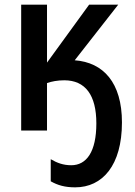

<svg xmlns="http://www.w3.org/2000/svg" viewBox="-20 -561 578 825"><path d="M504 -35C504 -206 424 -293 301 -302L488 -541H363L182 -292V-541H71V0H182V-204C201 -211 228 -216 256 -216C347 -216 394 -152 394 -31C394 91 352 149 286 149C252 149 225 139 198 123V218C228 235 259 244 303 244C420 244 504 150 504 -35Z"/></svg>

Font: Noto Sans UI SemiCondensed Medium
Style: Regular
Weight: 500
Width: 4
Designer: Monotype Design Team
Foundry: Monotype Imaging Inc.
Version: Version 1.901